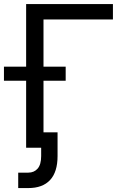

<svg xmlns="http://www.w3.org/2000/svg" viewBox="-60 -748 624 972"><path d="M511.7 -727.5V-649.4H160.2V0H72.3V-727.5ZM-40 -339.4V-410.6H272.5V-339.4ZM83 204.1H32.2V126H83Q112.8 126 130.6 105.5Q148.4 85 148.4 42V0H112.3V-78.1H231.4V42Q231.4 122.6 193.6 163.3Q155.8 204.1 83 204.1Z"/></svg>

Font: Inter Display
Style: Regular
Weight: 400
Designer: Rasmus Andersson
Foundry: rsms
Version: Version 4.000;git-37864ae